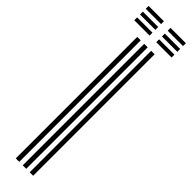

<svg xmlns="http://www.w3.org/2000/svg" viewBox="-333 -916 894 894"><g transform="rotate(45 113.5 -469.5)"><path d="M147 0V-800H169.9V0ZM55.4 0V-800H78.3V0ZM101.2 0V-800H124.1V0ZM135.3 -920.4V-939.2H236.3V-920.4ZM-9.2 -845V-863.8H91.8V-845ZM-9.2 -882.7V-901.5H91.8V-882.7ZM-9.2 -920.4V-939.2H91.8V-920.4ZM135.3 -845V-863.8H236.3V-845ZM135.3 -882.7V-901.5H236.3V-882.7Z"/></g></svg>

Font: Big Shoulders Inline Text Thin
Style: Regular
Weight: 100
Designer: Patric King
Foundry: XO Type Co
Version: Version 2.002